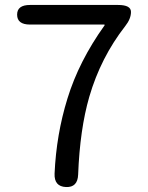

<svg xmlns="http://www.w3.org/2000/svg" viewBox="-20 -754 595 774"><path d="M246 0Q198 -2 200 -54Q207 -212 252 -357Q298 -507 401 -651Q404 -655 399 -655H101Q49 -655 49 -695Q49 -734 101 -734H456Q508 -734 508 -706Q508 -678 485 -649Q386 -522 340 -364Q302 -233 295 -50Q293 2 246 0Z"/></svg>

Font: Resource Han Rounded JP
Style: Regular
Weight: 400
Designer: Cyano Hao (round all glyphs); Ryoko NISHIZUKA 西塚涼子 (kana, bopomofo & ideographs); Paul D. Hunt (Latin, Greek & Cyrillic)
Foundry: Cyano Hao
Version: 0.990